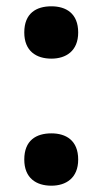

<svg xmlns="http://www.w3.org/2000/svg" viewBox="-20 -642 325 609"><path d="M143 -456C189 -456 228 -480 228 -539C228 -600 189 -622 143 -622C95 -622 57 -600 57 -539C57 -480 95 -456 143 -456ZM143 -53C189 -53 228 -77 228 -136C228 -197 189 -219 143 -219C95 -219 57 -197 57 -136C57 -77 95 -53 143 -53Z"/></svg>

Font: Noto Sans Malayalam UI
Style: Bold
Weight: 700
Designer: Jelle Bosma - Monotype Design Team
Foundry: Monotype Imaging Inc.
Version: Version 2.104